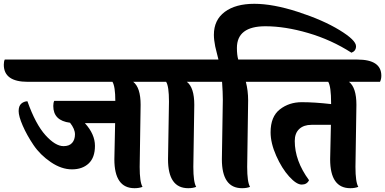

<svg xmlns="http://www.w3.org/2000/svg" viewBox="-85 -982 2024 1009"><path d="M516 -145 520 -335H361Q414 -277 414 -215.5Q414 -154 381 -123Q348 -92 293 -92Q238 -92 182 -130Q126 -168 91 -220Q56 -272 34.5 -321.5Q13 -371 13 -398Q13 -425 26.5 -437Q40 -449 59 -450Q102 -329 154 -271.5Q206 -214 249 -214Q279 -214 294 -231Q309 -248 309 -276Q309 -304 283 -337Q195 -348 195 -425Q195 -442 200 -452H521Q521 -527 506 -552H61Q-65 -552 -65 -642Q-65 -659 -60 -669H662Q788 -669 788 -584Q788 -566 781 -552H615Q654 -522 654 -431L649 -105Q649 -25 664 0Q646 7 622 7Q516 7 516 -145Z M798 -145 803 -448Q803 -529 788 -552H768Q642 -552 642 -642Q642 -659 647 -669H945Q1071 -669 1071 -584Q1071 -566 1064 -552H897Q936 -522 936 -431L931 -105Q931 -25 946 0Q929 7 904 7Q798 7 798 -145Z M1081 -145 1086 -458Q1086 -496 1082 -552H1051Q925 -552 925 -642Q925 -659 930 -669H1063Q1061 -678 1054.5 -703Q1048 -728 1046 -738Q1039 -773 1039 -799Q1039 -877 1096 -919.5Q1153 -962 1251.5 -962Q1350 -962 1481 -919.5Q1612 -877 1699 -824Q1786 -771 1786 -739Q1786 -714 1762 -705Q1656 -773 1534.5 -808.5Q1413 -844 1310 -844Q1160 -844 1160 -730Q1160 -693 1167 -669H1228Q1354 -669 1354 -584Q1354 -566 1347 -552H1207Q1219 -506 1219 -454L1214 -105Q1214 -25 1229 0Q1212 7 1187 7Q1081 7 1081 -145Z M1788 -431 1783 -105Q1783 -25 1798 0Q1780 7 1756 7Q1650 7 1650 -145Q1650 -172 1654 -326H1552Q1511 -326 1487.5 -304Q1464 -282 1464 -241Q1464 -137 1539 -35Q1528 -12 1500.5 -12Q1473 -12 1434.5 -54.5Q1396 -97 1366.5 -163.5Q1337 -230 1337 -287Q1337 -369 1385.5 -407Q1434 -445 1501 -445Q1568 -445 1655 -435V-440Q1655 -527 1640 -552H1348Q1222 -552 1222 -642Q1222 -659 1227 -669H1793Q1919 -669 1919 -584Q1919 -566 1912 -552H1749Q1788 -522 1788 -431Z"/></svg>

Font: Laila
Style: Bold
Weight: 700
Designer: Hitesh Malaviya
Foundry: Indian Type Foundry
Version: Version 1.302;PS 1.0;hotconv 1.0.78;makeotf.lib2.5.61930; tt